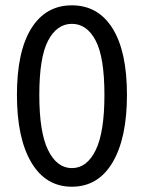

<svg xmlns="http://www.w3.org/2000/svg" viewBox="-20 -688 540 720"><path d="M249.5 12.2Q151.4 12.2 97.4 -78.9Q43.5 -169.9 43.5 -332Q43.5 -495.1 97.4 -581.5Q151.4 -668 249.5 -668Q348.1 -668 402.1 -581.5Q456.1 -495.1 456.1 -332Q456.1 -169.9 402.1 -78.9Q348.1 12.2 249.5 12.2ZM249.5 -57.6Q305.7 -57.6 338.6 -124.5Q371.6 -191.4 371.6 -332Q371.6 -473.6 338.6 -536.1Q305.7 -598.6 249.5 -598.6Q193.8 -598.6 160.6 -536.1Q127.4 -473.6 127.4 -332Q127.4 -191.4 160.6 -124.5Q193.8 -57.6 249.5 -57.6Z"/></svg>

Font: Varta Light Medium
Style: Regular
Weight: 500
Version: Version 1.004